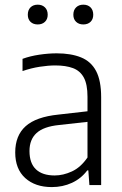

<svg xmlns="http://www.w3.org/2000/svg" viewBox="-20 -772 510 801"><path d="M196 8.5Q127 8.5 85.2 -29.2Q43.5 -67 43.5 -136Q43.5 -206.5 87 -245.5Q130.5 -284.5 224 -294L364.5 -310L371 -266.5L226.5 -250.5Q162 -244 132.5 -217Q103 -190 103 -142Q103 -91 130 -65.5Q157 -40 208 -40Q243.5 -40 280 -56.8Q316.5 -73.5 345 -115V-368.5Q345 -420 329.8 -448.2Q314.5 -476.5 284.5 -487.8Q254.5 -499 210.5 -499Q181.5 -499 145.8 -493.5Q110 -488 74 -475.5V-526.5Q105 -538 143.8 -543.8Q182.5 -549.5 216.5 -549.5Q276.5 -549.5 318.2 -532.5Q360 -515.5 381 -475.5Q402 -435.5 402 -366.5V0H353L348.5 -61H344Q318.5 -27 280 -9.2Q241.5 8.5 196 8.5ZM327.5 -670Q309 -670 297.5 -681Q286 -692 286 -710.5Q286 -730 297.5 -741.2Q309 -752.5 327.5 -752.5Q346.5 -752.5 357.8 -741.2Q369 -730 369 -710.5Q369 -692 357.8 -681Q346.5 -670 327.5 -670ZM137.5 -670Q118.5 -670 107.2 -681Q96 -692 96 -710.5Q96 -730 107.2 -741.2Q118.5 -752.5 137.5 -752.5Q156 -752.5 167.5 -741.2Q179 -730 179 -710.5Q179 -692 167.5 -681Q156 -670 137.5 -670Z"/></svg>

Font: Encode Sans SemiCondensed Light
Style: Regular
Weight: 300
Width: 4
Designer: Multiple Designers
Foundry: Impallari Type
Version: Version 3.002